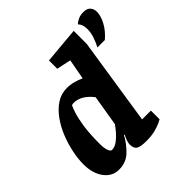

<svg xmlns="http://www.w3.org/2000/svg" viewBox="-199 -899 1064 1064"><g transform="rotate(-45 333.5 -367.0)"><path d="M135 12Q83 12 49.5 -32.5Q16 -77 16 -150Q16 -189 25.5 -237Q35 -285 54 -333.5Q73 -382 101.5 -422.5Q130 -463 167 -488Q204 -513 250 -513Q277 -513 302.5 -506Q328 -499 350 -489L372 -608L288 -626V-691L501 -710V-608L422 -95H491V-27Q488 -25 470.5 -16.5Q453 -8 423.5 -0.5Q394 7 356 7Q310 7 292.5 -3.5Q275 -14 275 -45Q275 -56 280 -71Q285 -86 294 -103L290 -105Q265 -59 228 -23.5Q191 12 135 12ZM184 -93Q206 -93 227.5 -108.5Q249 -124 267.5 -145.5Q286 -167 297 -183L327 -364Q303 -395 276 -411.5Q249 -428 217 -428Q213 -428 210 -427.5Q207 -427 203 -425Q198 -416 187.5 -385.5Q177 -355 168.5 -301Q160 -247 160 -165Q160 -139 164 -123Q168 -107 173.5 -100Q179 -93 184 -93ZM529 -552Q541 -575 551.5 -604.5Q562 -634 562 -663Q562 -679 558 -693Q554 -707 543 -719Q555 -731 572.5 -738.5Q590 -746 612 -746Q641 -746 654 -731Q667 -716 667 -693Q667 -662 646 -623Q625 -584 587 -552Z"/></g></svg>

Font: Faustina Light ExtraBold
Style: Italic
Weight: 800
Italic angle: -8°
Version: Version 1.200